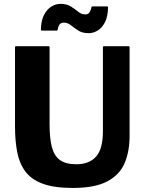

<svg xmlns="http://www.w3.org/2000/svg" viewBox="-20 -934 730 972"><path d="M501 -269V-695Q501 -700 506 -700H631Q636 -700 636 -695V-249Q636.5 -169 611.2 -109Q586 -49 523.2 -15.8Q460.5 17.5 348.5 17.5Q253.5 17.5 195.5 -4.2Q137.5 -26 107.5 -67Q77.5 -108 66.8 -165.5Q56 -223 56 -294V-695Q56 -700 61 -700H226Q231 -700 231 -695V-304Q231 -235.5 242.2 -190.8Q253.5 -146 282.8 -124.2Q312 -102.5 366 -102.5Q432.5 -102.5 466.8 -141.8Q501 -181 501 -269ZM303 -819.5Q287 -819.5 280 -807.8Q273 -796 272 -783.5Q271.5 -779 267 -779H192Q187 -779 187 -783.5Q188 -830.5 203.2 -859.2Q218.5 -888 240.8 -901.2Q263 -914.5 285.5 -914.5Q318 -914.5 338.8 -901.2Q359.5 -888 376 -874.5Q392.5 -861 411.5 -861Q427 -861 434 -872.8Q441 -884.5 442.5 -896.5Q443 -901.5 447.5 -901.5H522Q527 -901.5 527 -896.5Q526 -849.5 511 -820.8Q496 -792 473.8 -779Q451.5 -766 429 -766Q397 -766 376 -779.5Q355 -793 338.8 -806.2Q322.5 -819.5 303 -819.5Z"/></svg>

Font: MFEK Sans
Style: Bold
Weight: 700
Designer: Owen Earl
Foundry: indestructible type*
Version: Version 0.001; ttfautohint (v1.8.4.7-5d5b)